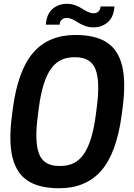

<svg xmlns="http://www.w3.org/2000/svg" viewBox="-20 -977 705 1010"><path d="M508.8 -942.9H582Q578.1 -886.7 546.9 -859.9Q515.6 -833 470.2 -833Q448.2 -833 427 -840.8Q405.8 -848.6 392.1 -857.9Q378.4 -867.2 361.8 -875Q345.2 -882.8 332 -882.8Q315.4 -882.8 304.9 -873.5Q294.4 -864.3 293.9 -847.2H221.2Q225.1 -903.3 256.3 -930.2Q287.6 -957 333 -957Q355 -957 376.2 -949.2Q397.5 -941.4 411.1 -932.1Q424.8 -922.9 441.4 -915Q458 -907.2 471.2 -907.2Q487.8 -907.2 498 -916.5Q508.3 -925.8 508.8 -942.9ZM625 -410.2 620.1 -372.1Q593.3 -171.9 512.7 -79.3Q432.1 13.2 291 13.2Q186.5 13.2 126.5 -25.9Q66.4 -64.9 45.7 -149.2Q24.9 -233.4 43 -370.1L47.9 -408.2Q74.7 -608.4 155.3 -700.7Q235.8 -793 377 -793Q481.4 -793 541.5 -754.2Q601.6 -715.3 622.3 -631.1Q643.1 -546.9 625 -410.2ZM483.9 -372.1 488.8 -410.2Q507.3 -548.8 482.4 -612.3Q457.5 -675.8 377.9 -675.8H368.2Q288.1 -675.8 244.9 -610.4Q201.7 -544.9 184.1 -408.2L179.2 -370.1Q160.6 -231.4 185.5 -167.7Q210.4 -104 290 -104H299.8Q379.9 -104 423.1 -169.7Q466.3 -235.4 483.9 -372.1Z"/></svg>

Font: Cooper Hewitt
Style: Semibold Italic
Weight: 710
Designer: Village Type and Design LLC
Foundry: Cooper Hewitt Smithsonian Design Museum
Version: 1.000